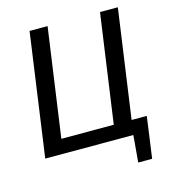

<svg xmlns="http://www.w3.org/2000/svg" viewBox="-122 -790 934 1040"><g transform="rotate(-15 345.5 -269.5)"><path d="M634 -81 623 0 602 151H524L537 0H43L140 -690H241L155 -81H449L535 -690H635L549 -81Z"/></g></svg>

Font: Exo 2.0 Medium
Style: Italic
Weight: 500
Italic angle: -8°
Designer: Natanael Gama
Version: Version 1.001;PS 001.001;hotconv 1.0.70;makeotf.lib2.5.58329